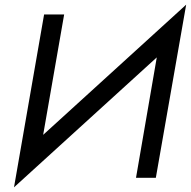

<svg xmlns="http://www.w3.org/2000/svg" viewBox="-20 -762 818 823"><path d="M255 -700 165 -184 778 -742 648 0H563L652 -516L40 41L169 -700Z"/></svg>

Font: Jost*
Style: Italic
Weight: 400
Italic angle: -10°
Version: Version 3.7